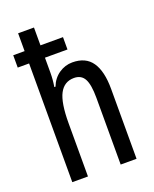

<svg xmlns="http://www.w3.org/2000/svg" viewBox="-142 -841 740 921"><g transform="rotate(-20 228.0 -380.0)"><path d="M146 -760V-669H261V-606H146V-529Q146 -494 140 -458H146Q161 -497 192.5 -518.5Q224 -540 261 -540Q329 -540 361 -493.5Q393 -447 393 -357V0H312V-341Q312 -408 296 -437.5Q280 -467 243 -467Q193 -467 169 -421.5Q145 -376 145 -272V0H65V-606H7V-669H65V-760Z"/></g></svg>

Font: Noto Sans Myanmar ExtraCondensed
Style: Regular
Weight: 400
Width: 2
Designer: Monotype Design Team
Foundry: Monotype Imaging Inc.
Version: Version 2.107; ttfautohint (v1.8.4.7-5d5b)